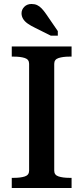

<svg xmlns="http://www.w3.org/2000/svg" viewBox="-20 -943 418 963"><path d="M126 -87V-623Q126 -645 104.5 -652Q83 -659 50 -659H39V-710H339V-659H328Q296 -659 274 -652Q252 -645 252 -623V-87Q252 -65 274 -58Q296 -51 328 -51H339V0H39V-51H50Q83 -51 104.5 -58Q126 -65 126 -87ZM211 -873Q200 -889 189 -900.5Q178 -912 166 -917.5Q154 -923 138 -923Q116 -923 102 -909Q88 -895 88 -876Q88 -862 95.5 -849Q103 -836 118.5 -825Q134 -814 155 -804L235 -764H270V-787Z"/></svg>

Font: Roboto Serif 36pt Medium
Style: Regular
Weight: 500
Designer: Greg Gazdowicz
Foundry: Commercial Type
Version: Version 1.008